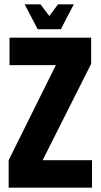

<svg xmlns="http://www.w3.org/2000/svg" viewBox="-20 -867 465 887"><path d="M154 -732 94 -847H167L208 -793L248 -847H321L261 -732ZM177 -127H405V0H20V-127L238 -566H24V-693H401V-572Z"/></svg>

Font: Khand Black
Style: Regular
Weight: 900
Designer: Sanchit Sawaria and Jyotish Sonowal (Devanagari), Satya Rajpurohit (Latin)
Foundry: Indian Type Foundry
Version: Version 2.000;PS 1.0;hotconv 1.0.79;makeotf.lib2.5.61930